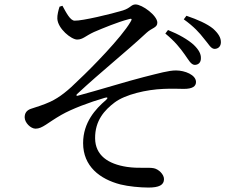

<svg xmlns="http://www.w3.org/2000/svg" viewBox="-20 -789 1040 864"><path d="M811 -544C829 -519 839 -498 856 -497C873 -497 884 -508 884 -526C885 -546 875 -565 851 -588C825 -611 786 -634 736 -654L724 -638C768 -602 791 -572 811 -544ZM898 -615C919 -591 928 -570 945 -569C961 -569 973 -579 974 -597C975 -619 963 -638 939 -660C912 -682 869 -701 819 -718L807 -702C853 -669 878 -641 898 -615ZM316 -696C351 -695 480 -726 533 -742C568 -753 570 -769 590 -769C620 -769 688 -719 688 -687C688 -664 664 -664 640 -642C541 -550 440 -471 326 -365C322 -360 324 -357 329 -358C419 -382 558 -425 626 -442C698 -460 739 -472 772 -472C812 -472 862 -452 862 -420C862 -401 847 -389 807 -389C784 -389 757 -391 716 -389C639 -386 544 -364 496 -328C451 -294 407 -247 408 -166C409 -90 466 -51 551 -38C605 -30 646 -37 672 -32C693 -28 718 -5 718 17C718 44 695 55 648 55C611 55 558 50 522 41C429 17 354 -41 354 -145C354 -238 410 -299 457 -339C467 -348 465 -353 452 -349C383 -329 303 -299 256 -272C193 -236 171 -210 140 -210C118 -210 91 -237 91 -261C91 -279 99 -292 118 -299C143 -307 178 -318 206 -331C249 -351 288 -383 335 -430C392 -483 526 -620 567 -690C577 -705 572 -707 557 -702C511 -690 445 -663 403 -645C364 -627 353 -611 327 -611C301 -611 240 -660 238 -705C237 -720 243 -744 248 -759L261 -763C278 -732 296 -696 316 -696Z"/></svg>

Font: Noto Serif KR Medium
Style: Regular
Weight: 500
Designer: Ryoko NISHIZUKA 西塚涼子 (kana & ideographs); Frank Grießhammer (Latin, Greek & Cyrillic); Wenlong ZHANG 张文龙 (bopomofo); San
Foundry: Adobe
Version: Version 2.001;hotconv 1.1.0;makeotfexe 2.6.0